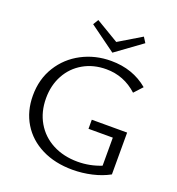

<svg xmlns="http://www.w3.org/2000/svg" viewBox="-152 -984 1025 1113"><g transform="rotate(20 360.5 -427.5)"><path d="M426 -305H644V-47Q597 -21 538 -7.5Q479 6 419 6Q311 6 229 -35Q147 -76 102 -150Q57 -224 57 -321Q57 -422 105.5 -500Q154 -578 236 -621Q318 -664 416 -664Q550 -664 644 -585L597 -534Q515 -609 406 -609Q327 -609 265 -573.5Q203 -538 168.5 -475Q134 -412 134 -332Q134 -248 171.5 -183.5Q209 -119 276.5 -83.5Q344 -48 431 -48Q506 -48 576 -76V-249H426ZM566 -828 405 -711 244 -828 264 -861 405 -777 545 -861Z"/></g></svg>

Font: Ysabeau
Style: Regular
Weight: 400
Designer: Christian Thalmann (Catharsis Fonts)
Version: Version 0.003